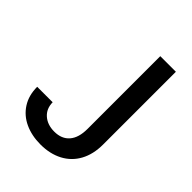

<svg xmlns="http://www.w3.org/2000/svg" viewBox="-205 -816 935 935"><g transform="rotate(45 262.5 -348.5)"><path d="M454.1 -707V-206.1Q454.1 -138.7 427.5 -90.1Q400.9 -41.5 352.1 -15.9Q303.2 9.8 238.3 9.8Q177.7 9.8 130.1 -12.2Q82.5 -34.2 55.4 -76.7Q28.3 -119.1 28.3 -177.7H134.8Q135.3 -133.8 164.8 -107.9Q194.3 -82 241.2 -82Q292 -82 319.3 -113.8Q346.7 -145.5 346.7 -206.1V-707Z"/></g></svg>

Font: Pretendard Medium
Style: Regular
Weight: 500
Designer: Base glyphs from Inter by Rasmus Andersson; Hangeul glyphs from Noto Sans CJK(Source Han Sans) by Jang Soo-young and Kan
Foundry: Kil Hyung-jin
Version: Version 1.309